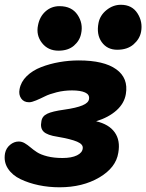

<svg xmlns="http://www.w3.org/2000/svg" viewBox="-28 -753 615 807"><path d="M386.2 -657.2Q392.6 -689 419.9 -710.9Q447.3 -732.9 480 -732.9Q526.9 -732.9 549.8 -697Q572.8 -661.1 564.9 -619.1Q559.1 -588.9 533.2 -566.4Q507.3 -543.9 464.8 -543.9Q422.4 -543.9 399.4 -576.2Q376.5 -608.4 386.2 -657.2ZM217.8 -540Q173.8 -540 148.4 -572.5Q123 -605 131.8 -647Q138.7 -683.1 163.3 -705.1Q188 -727.1 222.2 -727.1Q273.4 -727.1 297.9 -690.7Q322.3 -654.3 313 -611.8Q307.1 -582 282.7 -561Q258.3 -540 217.8 -540ZM222.2 34.2Q176.8 34.2 134.8 25.4Q92.8 16.6 58.1 0Q23.4 -16.6 5.1 -44.9Q-13.2 -73.2 -6.8 -108.9Q-2.4 -130.4 14.4 -144.3Q31.2 -158.2 50.8 -158.2Q64 -158.2 75.9 -151.1Q87.9 -144 99.9 -133.8Q111.8 -123.5 127.4 -113.3Q143.1 -103 170.9 -95.9Q198.7 -88.9 234.9 -88.9Q272.9 -88.9 295.7 -100.1Q318.4 -111.3 319.8 -129.9Q321.8 -146.5 296.1 -157.5Q270.5 -168.5 213.9 -178.2Q170.9 -184.6 155.5 -199.5Q140.1 -214.4 146 -243.2Q148.9 -264.6 170.4 -274.9Q191.9 -285.2 241.2 -292Q293 -299.3 318.6 -310.1Q344.2 -320.8 346.2 -336.9Q349.1 -355.5 329.6 -364.3Q310.1 -373 274.9 -373Q241.2 -373 210.2 -365.2Q179.2 -357.4 160.9 -348.1Q142.6 -338.9 124 -331.1Q105.5 -323.2 94.2 -323.2Q71.8 -323.2 60.8 -339.4Q49.8 -355.5 54.2 -377.9Q59.6 -408.7 84.2 -432.9Q108.9 -457 145 -470.9Q181.2 -484.9 221.4 -491.9Q261.7 -499 303.2 -499Q408.7 -499 460.4 -461.9Q512.2 -424.8 501 -357.9Q494.6 -318.8 461.9 -289.3Q429.2 -259.8 376 -243.2Q429.7 -231 454.1 -196.8Q478.5 -162.6 469.2 -110.8Q459.5 -48.3 389.4 -7.1Q319.3 34.2 222.2 34.2Z"/></svg>

Font: Shantell Sans Bouncy
Style: Bold Italic
Weight: 700
Italic angle: -11.31°
Designer: Stephen Nixon, Anya Danilova, Shantell Martin
Foundry: Arrow Type
Version: Version 1.006;[9816181b4]